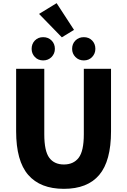

<svg xmlns="http://www.w3.org/2000/svg" viewBox="-20 -1180 803 1214"><path d="M384 14Q235 14 158.5 -74Q82 -162 82 -350V-745H260V-331Q260 -225 291.5 -182.5Q323 -140 384 -140Q445 -140 477.5 -182.5Q510 -225 510 -331V-745H682V-350Q682 -162 607.5 -74Q533 14 384 14ZM253 -798Q221 -798 200.5 -819.5Q180 -841 180 -871Q180 -903 200.5 -924Q221 -945 253 -945Q285 -945 306 -924Q327 -903 327 -871Q327 -841 306 -819.5Q285 -798 253 -798ZM371 -944 227 -1092 338 -1160 448 -991ZM510 -798Q478 -798 457 -819.5Q436 -841 436 -871Q436 -903 457 -924Q478 -945 510 -945Q542 -945 562.5 -924Q583 -903 583 -871Q583 -841 562.5 -819.5Q542 -798 510 -798Z"/></svg>

Font: Source Han Sans TC Heavy
Style: Regular
Weight: 900
Designer: Ryoko NISHIZUKA Ë•øÂ°öÊ∂ºÂ≠ê (kana, bopomofo & ideographs); Paul D. Hunt (Latin, Greek & Cyrillic); Sandoll Communicatio
Foundry: Adobe
Version: Version 2.004;hotconv 1.0.118;makeotfexe 2.5.65603